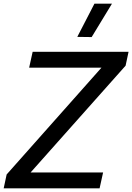

<svg xmlns="http://www.w3.org/2000/svg" viewBox="-31 -1021 717 1041"><path d="M466 -820 388 -821 481 -1001H576ZM-11 0 5 -75 519 -654H127L146 -740H666L650 -665L135 -86H528L509 0Z"/></svg>

Font: Be Vietnam Pro
Style: Italic
Weight: 400
Italic angle: -12°
Designer: Lam Bao, Tony Le, Vietanh Nguyen
Foundry: Yellow Type Foundry
Version: Version 1.002; ttfautohint (v1.8.3)